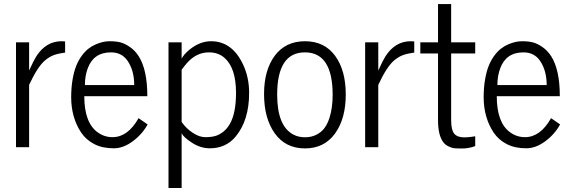

<svg xmlns="http://www.w3.org/2000/svg" viewBox="-20 -723 2811 943"><path d="M58.6 0Q58.6 0 58.6 -515.1H123V-376.5Q146 -427.2 158.2 -446.3Q206.1 -520.5 282.2 -520.5Q288.1 -520.5 299.8 -519.5V-464.8Q266.6 -460.4 244.6 -452.4Q222.7 -444.3 201.7 -426.8Q165 -396.5 123 -306.2V0Z M452.1 -505.9Q486.8 -520.5 518.1 -520.5Q549.3 -520.5 571.3 -514.9Q593.3 -509.3 618.4 -491.9Q643.6 -474.6 661.6 -446.3Q703.6 -379.9 703.6 -250.5H394Q394 -120.1 460 -72.8Q492.7 -49.3 532.7 -49.3Q607.9 -49.3 660.6 -142.6L705.1 -111.8Q686 -76.7 655.3 -48.3Q596.7 5.4 539.6 5.4Q482.4 5.4 442.4 -15.6Q402.3 -36.6 378.4 -72.3Q354.5 -107.9 342 -151.9Q329.6 -195.8 329.6 -244.1Q329.6 -292.5 336.4 -332.3Q343.3 -372.1 354.5 -399.9Q365.7 -427.7 381.8 -449.5Q397.9 -471.2 415 -484.4Q432.1 -497.6 452.1 -505.9ZM397 -305.2H639.2Q639.2 -377.9 605.5 -425.8Q577.1 -465.8 524.9 -465.8Q439.5 -465.8 410.6 -386.7Q397 -349.6 397 -305.2Z M807.6 200.2V-515.1H872.1V-435.1Q883.8 -457 910.6 -479Q961.4 -520.5 1016.6 -520.5Q1119.1 -520.5 1172.9 -408.2Q1203.6 -343.8 1203.6 -267.1Q1203.6 -132.3 1137.7 -52.7Q1089.8 5.4 1010.3 5.4Q965.3 5.4 923.3 -21.7Q881.3 -48.8 872.1 -68.4V200.2ZM872.1 -124Q894.5 -91.8 926.8 -70.6Q959 -49.3 988 -49.3Q1017.1 -49.3 1036.9 -54.9Q1056.6 -60.5 1075.9 -75.4Q1095.2 -90.3 1108.9 -114.3Q1139.2 -167 1139.2 -267.1Q1139.2 -389.2 1082.5 -439Q1052.2 -465.8 1006.3 -465.8Q944.8 -465.8 898.9 -414.1Q887.2 -400.9 872.1 -380.4Z M1478 5.9Q1381.8 5.9 1328.6 -69.3Q1276.9 -143.1 1276.9 -261Q1276.9 -378.9 1329.8 -449.7Q1382.8 -520.5 1478 -520.5Q1573.2 -520.5 1625.7 -449.2Q1678.2 -377.9 1678.2 -258.8Q1678.2 -139.6 1625.2 -66.9Q1572.3 5.9 1478 5.9ZM1341.3 -257.8Q1341.3 -103 1421.9 -61.5Q1446.3 -48.8 1478 -48.8Q1509.8 -48.8 1534.4 -61.5Q1559.1 -74.2 1573.7 -94.2Q1588.4 -114.3 1597.7 -142.6Q1613.8 -191.9 1613.8 -257.3Q1613.8 -465.8 1477.5 -465.8Q1341.3 -465.8 1341.3 -257.8Z M1773.4 0Q1773.4 0 1773.4 -515.1H1837.9V-376.5Q1860.8 -427.2 1873 -446.3Q1920.9 -520.5 1997.1 -520.5Q2002.9 -520.5 2014.6 -519.5V-464.8Q1981.4 -460.4 1959.5 -452.4Q1937.5 -444.3 1916.5 -426.8Q1879.9 -396.5 1837.9 -306.2V0Z M2044.4 -460.4V-515.1H2131.3V-703.1H2195.8V-515.1H2314V-460.4H2195.8V-133.8Q2195.8 -84.5 2210.9 -66.4Q2226.1 -48.3 2260.7 -48.3Q2274.9 -48.3 2294.4 -50.8Q2314 -53.2 2314 -53.7V-5.4Q2281.7 6.3 2251.2 6.3Q2220.7 6.3 2209.5 4.9Q2198.2 3.4 2182.1 -4.4Q2166 -12.2 2155.8 -26.4Q2131.3 -60.5 2131.3 -133.8V-460.4Z M2478 -505.9Q2512.7 -520.5 2543.9 -520.5Q2575.2 -520.5 2597.2 -514.9Q2619.1 -509.3 2644.3 -491.9Q2669.4 -474.6 2687.5 -446.3Q2729.5 -379.9 2729.5 -250.5H2419.9Q2419.9 -120.1 2485.8 -72.8Q2518.6 -49.3 2558.6 -49.3Q2633.8 -49.3 2686.5 -142.6L2731 -111.8Q2711.9 -76.7 2681.2 -48.3Q2622.6 5.4 2565.4 5.4Q2508.3 5.4 2468.3 -15.6Q2428.2 -36.6 2404.3 -72.3Q2380.4 -107.9 2367.9 -151.9Q2355.5 -195.8 2355.5 -244.1Q2355.5 -292.5 2362.3 -332.3Q2369.1 -372.1 2380.4 -399.9Q2391.6 -427.7 2407.7 -449.5Q2423.8 -471.2 2440.9 -484.4Q2458 -497.6 2478 -505.9ZM2422.9 -305.2H2665Q2665 -377.9 2631.3 -425.8Q2603 -465.8 2550.8 -465.8Q2465.3 -465.8 2436.5 -386.7Q2422.9 -349.6 2422.9 -305.2Z"/></svg>

Font: News Cycle
Style: Regular
Weight: 500
Version: Version 0.5.2